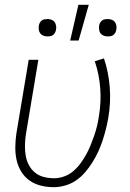

<svg xmlns="http://www.w3.org/2000/svg" viewBox="-20 -768 540 796"><path d="M203 8Q175 8 149 1.5Q123 -5 102 -20Q81 -35 67.5 -57.5Q54 -80 48.5 -106Q43 -132 43.5 -160Q44 -188 48 -215L99 -520H139L87 -209Q84 -188 83.5 -166Q83 -144 86.5 -123Q90 -102 99.5 -84Q109 -66 124.5 -53Q140 -40 161 -34.5Q182 -29 204 -29Q224 -29 244.5 -36Q265 -43 282 -57Q299 -71 312.5 -89Q326 -107 336.5 -126Q347 -145 355 -164.5Q363 -184 370 -204Q377 -224 382 -244.5Q387 -265 390 -286Q400 -345 395.5 -403Q391 -461 373 -514L411 -526Q430 -469 435 -406.5Q440 -344 429 -280Q425 -256 419 -232.5Q413 -209 405.5 -186Q398 -163 387.5 -140Q377 -117 363.5 -95.5Q350 -74 333.5 -54.5Q317 -35 296 -20.5Q275 -6 250.5 1Q226 8 203 8ZM427 -617Q418 -617 410 -620Q402 -623 397 -629.5Q392 -636 391 -644.5Q390 -653 391 -662Q392 -668 395 -673.5Q398 -679 403 -683Q408 -687 414.5 -688Q421 -689 427 -689Q436 -689 444 -686Q452 -683 456.5 -676.5Q461 -670 462.5 -661.5Q464 -653 462 -644Q461 -638 458 -632.5Q455 -627 450 -623Q445 -619 439 -618Q433 -617 427 -617ZM177 -617Q168 -617 160 -620Q152 -623 147 -629.5Q142 -636 141 -644.5Q140 -653 141 -662Q142 -668 145 -673.5Q148 -679 153 -683Q158 -687 164.5 -688Q171 -689 177 -689Q186 -689 194 -686Q202 -683 206.5 -676.5Q211 -670 212.5 -661.5Q214 -653 212 -644Q211 -638 208 -632.5Q205 -627 200 -623Q195 -619 189 -618Q183 -617 177 -617ZM271 -600 305 -748H348L306 -600Z"/></svg>

Font: Iosevka Extralight Oblique
Style: Regular
Weight: 200
Italic angle: -9°
Monospace: yes
Designer: Belleve Invis
Foundry: Belleve Invis
Version: Version 32.5.0; ttfautohint (v1.8.4)